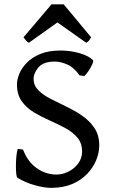

<svg xmlns="http://www.w3.org/2000/svg" viewBox="-20 -867 528 901"><path d="M376 -510.3 353.5 -513.2Q328.1 -549.8 296.4 -564Q264.6 -578.1 236.8 -578.1Q184.1 -578.1 160.9 -551.3Q137.7 -524.4 137.7 -496.6Q137.7 -465.8 159.9 -443.6Q182.1 -421.4 217.3 -403.3Q252.4 -385.3 291.7 -366.5Q331.1 -347.7 366 -323.7Q400.9 -299.8 423.3 -266.1Q445.8 -232.4 445.8 -184.1Q445.8 -151.4 431.9 -116.7Q418 -82 390.1 -52.2Q362.3 -22.5 319.8 -3.9Q277.3 14.6 219.7 14.6Q186.5 14.6 141.4 1.7Q96.2 -11.2 61.5 -33.2Q58.1 -35.2 56.4 -50.3Q54.7 -65.4 54.7 -87.4Q54.7 -109.4 56.6 -131.1Q58.6 -152.8 63 -168L87.9 -165.5Q109.9 -107.9 152.3 -77.9Q194.8 -47.9 244.6 -47.9Q273.9 -47.9 301.5 -61.8Q329.1 -75.7 347.2 -100.3Q365.2 -125 365.2 -155.8Q365.2 -195.3 343 -221.4Q320.8 -247.6 286.1 -266.1Q251.5 -284.7 212.4 -302Q173.3 -319.3 138.4 -340.3Q103.5 -361.3 81.5 -392.6Q59.6 -423.8 59.6 -471.2Q59.6 -493.7 70.8 -521Q82 -548.3 106.4 -573.2Q130.9 -598.1 169.7 -614Q208.5 -629.9 264.2 -629.9Q311 -629.9 354.2 -617.2Q397.5 -604.5 415.5 -585Q419.9 -581.1 413.1 -565.7Q406.2 -550.3 395.3 -533.9Q384.3 -517.6 376 -510.3ZM407.7 -691.9Q401.9 -682.6 397.2 -676.3Q392.6 -669.9 384.3 -666.5L249.5 -761.7L115.7 -666.5Q107.9 -669.9 102.5 -676.3Q97.2 -682.6 90.3 -691.9L221.7 -846.7H278.8Z"/></svg>

Font: Gentium Book Plus
Style: Regular
Weight: 400
Designer: Victor Gaultney, Annie Olsen, Iska Routamaa, Becca Hirsbrunner
Foundry: SIL International
Version: Version 6.101